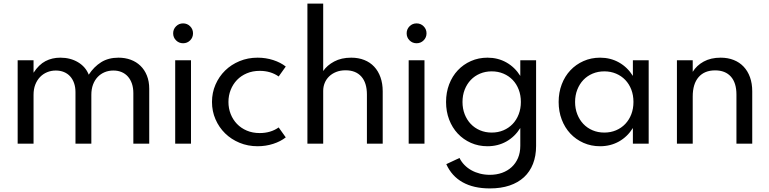

<svg xmlns="http://www.w3.org/2000/svg" viewBox="-20 -802 4291 1072"><path d="M167.3 -465.5V-395.9Q196.8 -441.4 233.9 -460.7Q270.9 -480 316.8 -480Q373.2 -480 415.7 -454.5Q458.2 -429.1 475.5 -385Q504.5 -429.5 545 -454.8Q585.5 -480 641.4 -480Q678.6 -480 710 -468.4Q741.4 -456.8 764.3 -434.5Q787.3 -412.3 800.2 -380Q813.2 -347.7 813.2 -306.8V0H724.5V-282.3Q724.5 -311.4 716.6 -334.8Q708.6 -358.2 694.1 -374.5Q679.5 -390.9 659.1 -399.5Q638.6 -408.2 613.2 -408.2Q586.8 -408.2 564.3 -398.9Q541.8 -389.5 525.2 -372Q508.6 -354.5 499.3 -329.5Q490 -304.5 490 -272.7V0H401.4V-287.7Q401.4 -315.5 393.6 -337.7Q385.9 -360 371.6 -375.7Q357.3 -391.4 337 -399.8Q316.8 -408.2 291.8 -408.2Q265.9 -408.2 243.2 -398.9Q220.5 -389.5 203.6 -372Q186.8 -354.5 177 -329.5Q167.3 -304.5 167.3 -272.7V0H78.6V-465.5Z M1002.3 -560.5Q979.1 -560.5 963 -576.6Q946.8 -592.7 946.8 -615.9Q946.8 -639.1 963 -655.2Q979.1 -671.4 1002.3 -671.4Q1025.5 -671.4 1041.6 -655.2Q1057.7 -639.1 1057.7 -615.9Q1057.7 -592.7 1041.6 -576.6Q1025.5 -560.5 1002.3 -560.5ZM958.2 0V-465.5H1046.4V0Z M1418.2 14.5Q1364.1 14.5 1317.5 -4.8Q1270.9 -24.1 1236.8 -57.5Q1202.7 -90.9 1183.2 -135.9Q1163.6 -180.9 1163.6 -232.7Q1163.6 -284.5 1183.2 -329.5Q1202.7 -374.5 1236.8 -408Q1270.9 -441.4 1317.5 -460.7Q1364.1 -480 1418.2 -480Q1464.1 -480 1505.5 -466.6Q1546.8 -453.2 1575.5 -430.5L1535.9 -375Q1491.4 -406.4 1430 -406.4Q1390.5 -406.4 1358.2 -392.7Q1325.9 -379.1 1303.2 -355.5Q1280.5 -331.8 1268 -300.2Q1255.5 -268.6 1255.5 -232.7Q1255.5 -196.8 1268 -165.2Q1280.5 -133.6 1303.2 -110Q1325.9 -86.4 1358.2 -72.7Q1390.5 -59.1 1430 -59.1Q1491.4 -59.1 1535.9 -90.5L1575.5 -35Q1546.8 -12.3 1505.5 1.1Q1464.1 14.5 1418.2 14.5Z M1696.4 0V-781.8H1784.5V-405.5Q1805.9 -437.3 1845.9 -458.6Q1885.9 -480 1940.9 -480Q1981.4 -480 2013.9 -467Q2046.4 -454.1 2069.1 -429.8Q2091.8 -405.5 2104.3 -370.7Q2116.8 -335.9 2116.8 -291.8V0H2028.6V-274.1Q2028.6 -339.5 1997.5 -374.5Q1966.4 -409.5 1909.5 -409.5Q1880 -409.5 1856.8 -400.2Q1833.6 -390.9 1817.5 -375.2Q1801.4 -359.5 1793 -338.9Q1784.5 -318.2 1784.5 -295V0Z M2305.9 -560.5Q2282.7 -560.5 2266.6 -576.6Q2250.5 -592.7 2250.5 -615.9Q2250.5 -639.1 2266.6 -655.2Q2282.7 -671.4 2305.9 -671.4Q2329.1 -671.4 2345.2 -655.2Q2361.4 -639.1 2361.4 -615.9Q2361.4 -592.7 2345.2 -576.6Q2329.1 -560.5 2305.9 -560.5ZM2261.8 0V-465.5H2350V0Z M2470.5 -232.7Q2470.5 -285.9 2487.7 -331.1Q2505 -376.4 2535.9 -409.3Q2566.8 -442.3 2609.3 -461.1Q2651.8 -480 2701.8 -480Q2760 -480 2807.3 -453.4Q2854.5 -426.8 2885 -378.2V-465.5H2973.2V12.7Q2973.2 68.6 2955.9 112.7Q2938.6 156.8 2905.7 187.3Q2872.7 217.7 2824.8 233.9Q2776.8 250 2715 250Q2624.5 250 2563.2 215.7Q2501.8 181.4 2471.8 114.5L2545.5 80Q2555.9 101.4 2573 118.9Q2590 136.4 2612 148.6Q2634.1 160.9 2660.2 167.5Q2686.4 174.1 2715 174.1Q2751.8 174.1 2783 163Q2814.1 151.8 2836.8 130.9Q2859.5 110 2872.3 80Q2885 50 2885 11.8V-87.3Q2854.5 -38.6 2807.3 -12Q2760 14.5 2701.8 14.5Q2651.8 14.5 2609.3 -4.3Q2566.8 -23.2 2535.9 -56.1Q2505 -89.1 2487.7 -134.3Q2470.5 -179.5 2470.5 -232.7ZM2562.3 -232.7Q2562.3 -195.5 2574.5 -164.1Q2586.8 -132.7 2608.4 -110Q2630 -87.3 2660 -74.5Q2690 -61.8 2725.5 -61.8Q2760.9 -61.8 2790.9 -74.5Q2820.9 -87.3 2842.5 -110Q2864.1 -132.7 2876.1 -164.1Q2888.2 -195.5 2888.2 -232.7Q2888.2 -270.5 2876.1 -301.8Q2864.1 -333.2 2842.5 -355.7Q2820.9 -378.2 2790.9 -390.9Q2760.9 -403.6 2725.5 -403.6Q2690 -403.6 2660 -390.9Q2630 -378.2 2608.4 -355.5Q2586.8 -332.7 2574.5 -301.4Q2562.3 -270 2562.3 -232.7Z M3099.1 -232.7Q3099.1 -285.9 3116.4 -331.1Q3133.6 -376.4 3164.5 -409.3Q3195.5 -442.3 3238 -461.1Q3280.5 -480 3330.5 -480Q3388.6 -480 3435.9 -453.4Q3483.2 -426.8 3513.6 -378.2V-465.5H3601.8V0H3513.6V-87.3Q3483.2 -38.6 3435.9 -12Q3388.6 14.5 3330.5 14.5Q3280.5 14.5 3238 -4.3Q3195.5 -23.2 3164.5 -56.1Q3133.6 -89.1 3116.4 -134.3Q3099.1 -179.5 3099.1 -232.7ZM3190.9 -232.7Q3190.9 -195.5 3203.2 -164.1Q3215.5 -132.7 3237 -110Q3258.6 -87.3 3288.6 -74.5Q3318.6 -61.8 3354.1 -61.8Q3389.5 -61.8 3419.5 -74.5Q3449.5 -87.3 3471.1 -110Q3492.7 -132.7 3504.8 -164.1Q3516.8 -195.5 3516.8 -232.7Q3516.8 -270.5 3504.8 -301.8Q3492.7 -333.2 3471.1 -355.7Q3449.5 -378.2 3419.5 -390.9Q3389.5 -403.6 3354.1 -403.6Q3318.6 -403.6 3288.6 -390.9Q3258.6 -378.2 3237 -355.5Q3215.5 -332.7 3203.2 -301.4Q3190.9 -270 3190.9 -232.7Z M3759.5 0V-465.5H3847.7V-400.9Q3869.1 -436.4 3908.9 -458.2Q3948.6 -480 4003.6 -480Q4044.1 -480 4076.6 -467Q4109.1 -454.1 4132 -429.8Q4155 -405.5 4167.5 -370.7Q4180 -335.9 4180 -291.8V0H4091.8V-274.1Q4091.8 -339.5 4060.7 -374.3Q4029.5 -409.1 3972.7 -409.1Q3913.2 -409.1 3880.5 -371.4Q3847.7 -333.6 3847.7 -263.2V0Z"/></svg>

Font: Spartan Med
Style: Regular
Weight: 500
Designer: Matt Bailey, Mirko Velimirovic
Foundry: Matt Bailey
Version: Version 1.005